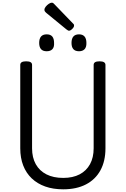

<svg xmlns="http://www.w3.org/2000/svg" viewBox="-20 -1392 937 1431"><path d="M451 19Q376 19 317 -2Q258 -23 216.5 -62.5Q175 -102 153 -158.5Q131 -215 131 -287V-908Q131 -922 142 -928.5Q153 -935 175 -935Q197 -935 208 -928.5Q219 -922 219 -908V-287Q219 -218 246.5 -168.5Q274 -119 326 -92.5Q378 -66 451 -66Q523 -66 573.5 -92.5Q624 -119 651 -168.5Q678 -218 678 -287V-908Q678 -922 689 -928.5Q700 -935 722 -935Q766 -935 766 -908V-287Q766 -191 728.5 -122.5Q691 -54 620.5 -17.5Q550 19 451 19ZM328 -1010Q300 -1010 286 -1025.5Q272 -1041 272 -1072Q272 -1104 286 -1120Q300 -1136 328 -1136Q356 -1136 369.5 -1120Q383 -1104 383 -1072Q385 -1041 370.5 -1025.5Q356 -1010 328 -1010ZM569 -1010Q541 -1010 527 -1025.5Q513 -1041 513 -1072Q513 -1104 527 -1120Q541 -1136 569 -1136Q596 -1136 610 -1120Q624 -1104 624 -1072Q625 -1041 610.5 -1025.5Q596 -1010 569 -1010ZM494 -1163Q490 -1163 485.5 -1166Q481 -1169 475 -1173L326 -1295Q317 -1303 314 -1308Q311 -1313 311 -1320Q311 -1330 320.5 -1342Q330 -1354 343 -1363Q356 -1372 366 -1372Q372 -1372 376.5 -1369Q381 -1366 385 -1361L523 -1218Q530 -1212 531 -1208.5Q532 -1205 532 -1201Q532 -1190 518.5 -1176.5Q505 -1163 494 -1163Z"/></svg>

Font: Playwrite DE Grund
Style: Regular
Weight: 400
Designer: Veronika Burian, José Scaglione
Foundry: TypeTogether
Version: Version 1.002